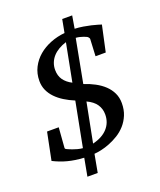

<svg xmlns="http://www.w3.org/2000/svg" viewBox="-153 -838 863 1035"><g transform="rotate(-20 278.0 -320.5)"><path d="M372.1 -181.2Q372.1 -213.4 355 -238.5Q337.9 -263.7 300.8 -280.8L256.8 -55.2Q313 -68.8 342.5 -101.6Q372.1 -134.3 372.1 -181.2ZM306.2 -619.1Q282.2 -611.8 262.7 -600.3Q243.2 -588.9 229.2 -573.5Q215.3 -558.1 207.8 -539.1Q200.2 -520 200.2 -498Q200.2 -464.4 216.8 -440.9Q233.4 -417.5 264.2 -401.9ZM488.8 -493.2H430.2L435.1 -590.8Q435.1 -594.2 431.2 -599.4Q427.2 -604.5 423.8 -606Q422.9 -606.4 417.7 -608.9Q412.6 -611.3 404.8 -614Q397 -616.7 386.5 -619.4Q376 -622.1 363.8 -623L316.9 -375Q350.1 -364.3 379.4 -348.6Q408.7 -333 430.4 -312.5Q452.1 -292 464.6 -265.9Q477.1 -239.7 477.1 -208Q477.1 -169.4 464.6 -139.4Q452.1 -109.4 431.9 -86.7Q411.6 -64 386.2 -48.3Q360.8 -32.7 335 -22.5Q309.1 -12.2 285.4 -7.1Q261.7 -2 245.1 -1L226.1 102.1H167L186 0Q159.7 -1.5 136.7 -4.9Q113.8 -8.3 93.3 -13.7Q72.8 -19 53.2 -26.6Q33.7 -34.2 14.2 -43.9L45.9 -201.2H112.8L104 -85.9Q104 -82 106.2 -80.1Q108.4 -78.1 110.8 -77.1Q112.8 -76.2 120.8 -72.5Q128.9 -68.8 140.6 -64.5Q152.3 -60.1 166.7 -56.2Q181.2 -52.2 196.8 -50.8L246.1 -306.2Q214.4 -319.3 187.7 -335.9Q161.1 -352.5 141.6 -372.8Q122.1 -393.1 111.1 -417.5Q100.1 -441.9 100.1 -471.2Q100.1 -513.7 117.9 -548.3Q135.7 -583 165.5 -608.2Q195.3 -633.3 234.4 -648.7Q273.4 -664.1 315.9 -668L330.1 -743.2H387.2L375 -670.9Q399.4 -669.9 422.9 -666Q446.3 -662.1 466.1 -657.5Q485.8 -652.8 500.5 -648.4Q515.1 -644 521 -642.1Z"/></g></svg>

Font: Charis SIL Am
Style: Italic
Weight: 400
Italic angle: -11°
Foundry: SIL International
Version: Version 5.000